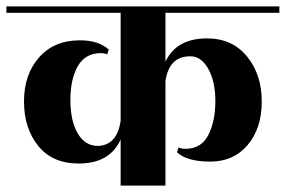

<svg xmlns="http://www.w3.org/2000/svg" viewBox="-40 -580 893 600"><path d="M266 -124Q326 -126 337 -203V-540H-20V-560H833V-540H477V-387Q511 -460 607 -460Q686 -460 732 -403.5Q778 -347 778 -263Q778 -179 734 -127Q690 -75 617.5 -75Q545 -75 513 -104L518 -119Q526 -115 542 -115Q590 -116 611.5 -159Q633 -202 633 -264Q633 -326 610.5 -365.5Q588 -405 554 -404Q488 -404 477 -326V0H337V-144Q303 -69 206 -69Q124 -69 79.5 -124Q35 -179 35 -263Q35 -347 82 -400.5Q129 -454 210 -454Q268 -454 300 -425L295 -410Q287 -414 273 -414Q226 -413 203 -373Q180 -333 180 -267.5Q180 -202 203 -163Q226 -124 266 -124Z"/></svg>

Font: Rozha One
Style: Regular
Weight: 400
Designer: Tim Donaldson, Indian Type Foundry
Foundry: Indian Type Foundry
Version: Version 1.300;PS 1.0;hotconv 1.0.78;makeotf.lib2.5.61930; tt